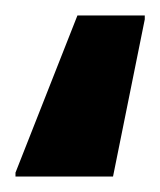

<svg xmlns="http://www.w3.org/2000/svg" viewBox="-20 -38 207 248"><path d="M0 190V185L80 -18H167V-13L126 190Z"/></svg>

Font: Saira SemiExpanded SemiBold
Style: Regular
Weight: 600
Width: 6
Designer: Hector Gatti with collaboration of the Omnibus-Type team
Foundry: Omnibus-Type
Version: Version 1.101